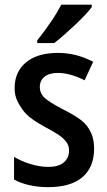

<svg xmlns="http://www.w3.org/2000/svg" viewBox="-20 -771 448 801"><path d="M180.2 9.8Q139.2 9.8 102.5 1.5Q65.9 -6.8 38.6 -22V-116.7Q68.8 -98.1 107.9 -86.4Q147 -74.7 181.6 -74.7Q224.1 -74.7 246.1 -93.3Q268.1 -111.8 268.1 -143.6Q268.1 -164.1 255.9 -179.9Q243.7 -195.8 221.7 -210.2Q199.7 -224.6 170.4 -239.7Q140.1 -256.3 119.9 -270.3Q99.6 -284.2 86.4 -298.3Q73.2 -312.5 64 -329.1Q53.2 -344.7 47.1 -363Q41 -381.3 41 -403.3Q41 -471.7 88.9 -511Q136.7 -550.3 221.2 -550.3Q260.7 -550.3 297.1 -541Q333.5 -531.7 368.7 -513.2L333 -436Q303.2 -451.2 274.9 -459Q246.6 -466.8 221.7 -466.8Q185.5 -466.8 165.8 -450.9Q146 -435.1 146 -407.2Q146 -396.5 149.9 -386.5Q153.8 -376.5 161.1 -367.7Q174.8 -354 195.1 -341.6Q215.3 -329.1 242.7 -314.9Q289.6 -291.5 317.6 -270.3Q345.7 -249 360.4 -215.8Q372.6 -188 372.6 -150.9Q372.6 -73.7 324 -32Q275.4 9.8 180.2 9.8ZM135.3 -591.3V-603Q149.9 -620.6 164.8 -640.9Q179.7 -661.1 193.4 -681.2Q207 -701.2 217.8 -719.5Q228.5 -737.8 235.8 -751.5H362.8V-741.7Q353.5 -728.5 335.9 -709.7Q318.4 -690.9 296.1 -669.9Q273.9 -648.9 250.7 -628.4Q227.5 -607.9 206.5 -591.3Z"/></svg>

Font: Open Sans
Style: Regular
Weight: 600
Width: 3
Foundry: Ascender Corporation
Version: Version 1.000